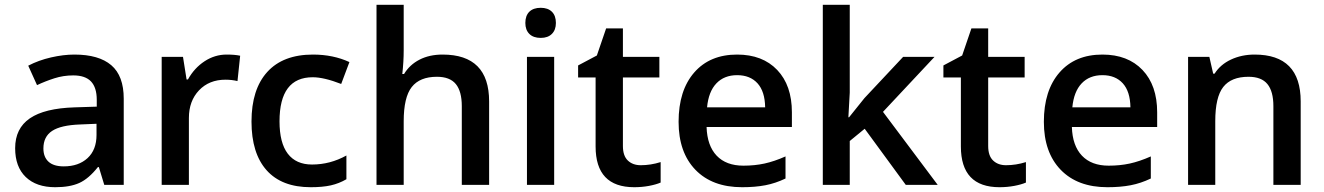

<svg xmlns="http://www.w3.org/2000/svg" viewBox="-20 -780 5585 810"><path d="M419.9 0 397 -75.2H393.1Q354 -25.9 314.5 -8.1Q274.9 9.8 212.9 9.8Q133.3 9.8 88.6 -33.2Q43.9 -76.2 43.9 -154.8Q43.9 -238.3 106 -280.8Q168 -323.2 294.9 -327.1L388.2 -330.1V-358.9Q388.2 -410.6 364 -436.3Q339.8 -461.9 289.1 -461.9Q247.6 -461.9 209.5 -449.7Q171.4 -437.5 136.2 -420.9L99.1 -502.9Q143.1 -525.9 195.3 -537.8Q247.6 -549.8 293.9 -549.8Q397 -549.8 449.5 -504.9Q502 -460 502 -363.8V0ZM249 -78.1Q311.5 -78.1 349.4 -113Q387.2 -147.9 387.2 -210.9V-257.8L317.9 -254.9Q236.8 -252 200 -227.8Q163.1 -203.6 163.1 -153.8Q163.1 -117.7 184.6 -97.9Q206.1 -78.1 249 -78.1Z M936 -549.8Q970.7 -549.8 993.2 -544.9L981.9 -438Q957.5 -443.8 931.2 -443.8Q862.3 -443.8 819.6 -398.9Q776.9 -354 776.9 -282.2V0H662.1V-540H752L767.1 -444.8H772.9Q799.8 -493.2 843 -521.5Q886.2 -549.8 936 -549.8Z M1291 9.8Q1168.5 9.8 1104.7 -61.8Q1041 -133.3 1041 -267.1Q1041 -403.3 1107.7 -476.6Q1174.3 -549.8 1300.3 -549.8Q1385.7 -549.8 1454.1 -518.1L1419.4 -425.8Q1346.7 -454.1 1299.3 -454.1Q1159.2 -454.1 1159.2 -268.1Q1159.2 -177.2 1194.1 -131.6Q1229 -85.9 1296.4 -85.9Q1373 -85.9 1441.4 -124V-23.9Q1410.6 -5.9 1375.7 2Q1340.8 9.8 1291 9.8Z M2043.5 0H1928.2V-332Q1928.2 -394.5 1903.1 -425.3Q1877.9 -456.1 1823.2 -456.1Q1751 -456.1 1717 -412.8Q1683.1 -369.6 1683.1 -268.1V0H1568.4V-759.8H1683.1V-566.9Q1683.1 -520.5 1677.2 -467.8H1684.6Q1708 -506.8 1749.8 -528.3Q1791.5 -549.8 1847.2 -549.8Q2043.5 -549.8 2043.5 -352.1Z M2317.9 0H2203.1V-540H2317.9ZM2196.3 -683.1Q2196.3 -713.9 2213.1 -730.5Q2230 -747.1 2261.2 -747.1Q2291.5 -747.1 2308.3 -730.5Q2325.2 -713.9 2325.2 -683.1Q2325.2 -653.8 2308.3 -637Q2291.5 -620.1 2261.2 -620.1Q2230 -620.1 2213.1 -637Q2196.3 -653.8 2196.3 -683.1Z M2683.1 -83Q2725.1 -83 2767.1 -96.2V-9.8Q2748 -1.5 2718 4.2Q2688 9.8 2655.8 9.8Q2492.7 9.8 2492.7 -162.1V-453.1H2418.9V-503.9L2498 -545.9L2537.1 -660.2H2607.9V-540H2761.7V-453.1H2607.9V-164.1Q2607.9 -122.6 2628.7 -102.8Q2649.4 -83 2683.1 -83Z M3110.8 9.8Q2984.9 9.8 2913.8 -63.7Q2842.8 -137.2 2842.8 -266.1Q2842.8 -398.4 2908.7 -474.1Q2974.6 -549.8 3089.8 -549.8Q3196.8 -549.8 3258.8 -484.9Q3320.8 -419.9 3320.8 -306.2V-244.1H2960.9Q2963.4 -165.5 3003.4 -123.3Q3043.5 -81.1 3116.2 -81.1Q3164.1 -81.1 3205.3 -90.1Q3246.6 -99.1 3293.9 -120.1V-26.9Q3252 -6.8 3209 1.5Q3166 9.8 3110.8 9.8ZM3089.8 -462.9Q3035.2 -462.9 3002.2 -428.2Q2969.2 -393.6 2962.9 -327.1H3208Q3207 -394 3175.8 -428.5Q3144.5 -462.9 3089.8 -462.9Z M3562 -285.2 3627 -366.2 3790 -540H3922.4L3705.1 -308.1L3936 0H3801.3L3627.9 -236.8L3564.9 -185.1V0H3451.2V-759.8H3564.9V-389.2L3559.1 -285.2Z M4224.1 -83Q4266.1 -83 4308.1 -96.2V-9.8Q4289.1 -1.5 4259 4.2Q4229 9.8 4196.8 9.8Q4033.7 9.8 4033.7 -162.1V-453.1H3960V-503.9L4039.1 -545.9L4078.1 -660.2H4148.9V-540H4302.7V-453.1H4148.9V-164.1Q4148.9 -122.6 4169.7 -102.8Q4190.4 -83 4224.1 -83Z M4651.9 9.8Q4525.9 9.8 4454.8 -63.7Q4383.8 -137.2 4383.8 -266.1Q4383.8 -398.4 4449.7 -474.1Q4515.6 -549.8 4630.9 -549.8Q4737.8 -549.8 4799.8 -484.9Q4861.8 -419.9 4861.8 -306.2V-244.1H4502Q4504.4 -165.5 4544.4 -123.3Q4584.5 -81.1 4657.2 -81.1Q4705.1 -81.1 4746.3 -90.1Q4787.6 -99.1 4835 -120.1V-26.9Q4793 -6.8 4750 1.5Q4707 9.8 4651.9 9.8ZM4630.9 -462.9Q4576.2 -462.9 4543.2 -428.2Q4510.3 -393.6 4503.9 -327.1H4749Q4748 -394 4716.8 -428.5Q4685.5 -462.9 4630.9 -462.9Z M5467.3 0H5352.1V-332Q5352.1 -394.5 5326.9 -425.3Q5301.8 -456.1 5247.1 -456.1Q5174.3 -456.1 5140.6 -413.1Q5106.9 -370.1 5106.9 -269V0H4992.2V-540H5082L5098.1 -469.2H5104Q5128.4 -507.8 5173.3 -528.8Q5218.3 -549.8 5272.9 -549.8Q5467.3 -549.8 5467.3 -352.1Z"/></svg>

Font: f1_31487          
Style: Regular
Weight: 600
Foundry: Ascender Corporation
Version: Version 1.10